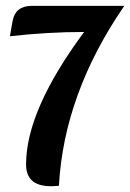

<svg xmlns="http://www.w3.org/2000/svg" viewBox="-20 -438 443 654"><path d="M153.3 196.3Q68.8 196.3 68.8 122.1Q68.8 -62.5 266.6 -329.1Q142.6 -329.1 13.7 -314.5L22.9 -366.2Q32.2 -418 88.4 -418H403.3Q197.8 -118.7 180.7 194.8Q164.1 196.3 153.3 196.3Z"/></svg>

Font: Bainsley
Style: Bold
Weight: 700
Designer: Paul James MIller
Foundry: High-Logic / Made with FontCreator
Version: Version 1.411;March 28, 2021;FontCreator 13.0.0.2683 64-bit